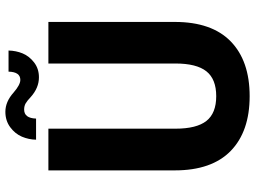

<svg xmlns="http://www.w3.org/2000/svg" viewBox="-138 -800 950 715"><g transform="rotate(-90 337.5 -442.0)"><path d="M507.3 -885.7Q506.8 -858.4 496.8 -833.7Q486.8 -809.1 463.4 -790.8Q439.9 -772.5 407.7 -772.5Q368.2 -772.5 334 -803.2Q320.8 -815.9 310.8 -821.8Q300.8 -827.6 287.6 -827.6Q255.4 -827.6 253.9 -783.2H175.3Q175.8 -810.5 186.5 -835.9Q197.3 -861.3 221.7 -879.4Q246.1 -897.5 279.3 -897.5Q316.9 -897.5 351.1 -866.7Q379.9 -841.8 397.9 -841.8Q427.7 -841.8 428.7 -885.7ZM613.8 -266.6Q613.8 -128.9 541.3 -58.3Q468.8 12.2 337.4 12.2Q206.1 12.2 133.5 -58.3Q61 -128.9 61 -266.6V-737.3H216.3V-264.2Q216.3 -185.5 245.1 -148.9Q273.9 -112.3 337.4 -112.3Q400.9 -112.3 429.9 -148.9Q459 -185.5 459 -264.2V-737.3H613.8Z"/></g></svg>

Font: Epilogue
Style: Bold
Weight: 700
Designer: Tyler Finck
Foundry: Etcetera Type Co
Version: Version 2.112